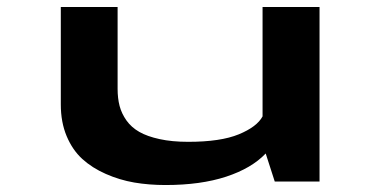

<svg xmlns="http://www.w3.org/2000/svg" viewBox="-20 -521 1090 551"><path d="M455 10Q407.5 10 365.2 2.8Q323 -4.5 283.8 -21.8Q244.5 -39 216.2 -64.8Q188 -90.5 171.2 -130.5Q154.5 -170.5 154.5 -221V-501H317.5V-266Q317.5 -239 323.2 -217Q329 -195 343 -175.2Q357 -155.5 379.8 -142.5Q402.5 -129.5 438 -121.8Q473.5 -114 520 -114Q613 -114 665.2 -135.5Q717.5 -157 733.5 -187V-501H897V0H768.5L742.5 -80.5Q702 -38 629 -14Q556 10 455 10Z"/></svg>

Font: League Mono Extended SemiBold
Style: Regular
Weight: 600
Width: 9
Designer: Tyler Finck
Foundry: The League of Moveable Type / Tyler Finck
Version: Version 2.210